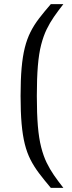

<svg xmlns="http://www.w3.org/2000/svg" viewBox="-20 -763 348 933"><path d="M227 150Q194 111 169.5 78.5Q145 46 128 12.5Q111 -21 100.5 -63Q90 -105 85 -161.5Q80 -218 80 -297Q80 -376 85 -432.5Q90 -489 100.5 -531Q111 -573 128 -607Q145 -641 169.5 -673Q194 -705 227 -743H288Q262 -710 242 -681Q222 -652 206.5 -620Q191 -588 180 -545.5Q169 -503 164 -442.5Q159 -382 159 -297Q159 -211 164 -151Q169 -91 180 -48Q191 -5 206.5 27Q222 59 242 88Q262 117 288 150Z"/></svg>

Font: Saira Thin
Style: Regular
Weight: 400
Version: Version 1.101